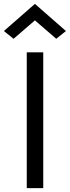

<svg xmlns="http://www.w3.org/2000/svg" viewBox="-58 -970 360 990"><path d="M80 -700V0H165V-700ZM122 -865 232 -770 282 -810 122 -950 -38 -810 12 -770Z"/></svg>

Font: Jost* Book
Style: Regular
Weight: 400
Version: Version 3.000